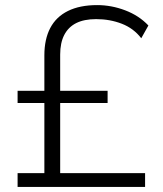

<svg xmlns="http://www.w3.org/2000/svg" viewBox="-20 -733 640 753"><path d="M49 0V-54H154V-329H49V-377H154V-516Q154 -579 177 -623Q200 -667 246.5 -690Q293 -713 361 -713Q417 -713 471 -692.5Q525 -672 562 -633L534 -583Q504 -622 457.5 -640Q411 -658 357 -658Q310 -658 279 -642.5Q248 -627 232 -596Q216 -565 216 -519V-377H402V-329H216V-54H549V0Z"/></svg>

Font: Nunito Sans 12pt ExtraLight 12pt Light
Style: Regular
Weight: 300
Version: Version 3.101;gftools[0.9.27]